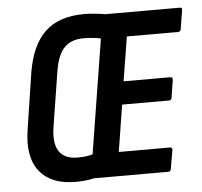

<svg xmlns="http://www.w3.org/2000/svg" viewBox="-50 -715 813 774"><g transform="rotate(-5 357.0 -327.5)"><path d="M225 8Q126 8 79.5 -51Q33 -110 51 -221L86 -449Q104 -557 160 -610Q216 -663 318 -663Q339 -663 363.5 -660.5Q388 -658 403 -655H704Q716 -655 713 -644L701 -570Q700 -558 689 -558H482L453 -379H641Q653 -379 651 -367L640 -297Q639 -286 628 -286H439L409 -97H614Q627 -97 625 -86L612 -11Q611 0 601 0H300Q285 4 265.5 6Q246 8 225 8ZM242 -89Q260 -89 275.5 -91Q291 -93 303 -97L377 -559Q364 -562 345.5 -564Q327 -566 308 -566Q256 -566 228.5 -536.5Q201 -507 191 -444L156 -223Q145 -155 167 -122Q189 -89 242 -89Z"/></g></svg>

Font: Sofia Sans Condensed
Style: Bold Italic
Weight: 700
Italic angle: -9°
Version: Version 4.100